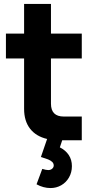

<svg xmlns="http://www.w3.org/2000/svg" viewBox="-20 -710 484 972"><path d="M236 242Q199.5 242 165 223L194 145Q213.5 151 224 151Q236.5 151 244.2 144Q252 137 252 128Q252 117 244 109.5Q236 102 223.5 97Q211 92 191 86Q190.5 85.5 189.5 85.5H188.5Q188 85.5 187 85L218.5 -6.5Q162.5 -19.5 132.2 -58.5Q102 -97.5 102 -159V-414H10V-540H102V-690H238V-540H394V-414H238V-185Q238 -120 303 -120H394V0H295L283 36Q312.5 51 328.2 75Q344 99 344 131Q344 163 329.2 188.5Q314.5 214 289.8 228Q265 242 236 242Z"/></svg>

Font: Vela Sans ExtBd
Style: Regular
Weight: 800
Designer: Principal design: Mikhail Sharanda - project Manrope.
Design modification: Ravid Balaliev
Foundry: Mikhail Sharanda
Version: Version 1.001